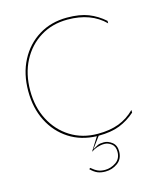

<svg xmlns="http://www.w3.org/2000/svg" viewBox="-133 -805 951 1124"><g transform="rotate(-15 342.5 -243.5)"><path d="M62 -350Q62 -250 102.5 -172Q143 -94 215 -49Q287 -4 380 -4Q454 -4 508 -24.5Q562 -45 605 -88V-72Q561 -33 509 -12.5Q457 8 381 8L330 77Q350 65 362.5 59Q375 53 400 53Q425 53 449 71.5Q473 90 473 127Q473 173 440 197Q407 221 366 221Q338 221 318 212.5Q298 204 277 183L284 177Q305 195 323 203Q341 211 366 211Q401 211 432 190Q463 169 463 127Q463 94 442.5 78.5Q422 63 400 63Q378 63 357 70Q336 77 319 89L370 8Q275 5 203 -41.5Q131 -88 90.5 -167.5Q50 -247 50 -350Q50 -455 92 -535.5Q134 -616 208.5 -662Q283 -708 380 -708Q457 -708 509 -687.5Q561 -667 605 -628V-613Q522 -696 380 -696Q287 -696 215.5 -652Q144 -608 103 -530Q62 -452 62 -350Z"/></g></svg>

Font: Jost* Hairline
Style: Regular
Weight: 100
Version: Version 3.7